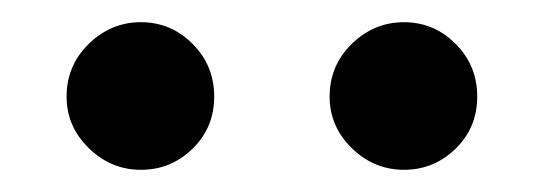

<svg xmlns="http://www.w3.org/2000/svg" viewBox="-20 -731 490 173"><path d="M40 -644Q40 -672 60 -691.5Q80 -711 107 -711Q134 -711 153.5 -691.5Q173 -672 173 -644Q173 -616 153.5 -597Q134 -578 107 -578Q80 -578 60 -597.5Q40 -617 40 -644ZM277 -644Q277 -672 297 -691.5Q317 -711 344 -711Q371 -711 390.5 -691.5Q410 -672 410 -644Q410 -616 390.5 -597Q371 -578 344 -578Q317 -578 297 -597.5Q277 -617 277 -644Z"/></svg>

Font: Prompt Medium
Style: Regular
Weight: 500
Designer: Katatrad Team
Foundry: CadsonDemak
Version: Version 1.001